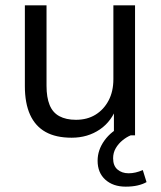

<svg xmlns="http://www.w3.org/2000/svg" viewBox="-20 -506 601 718"><path d="M248 9Q189 9 150.5 -12.5Q112 -34 92.5 -77Q73 -120 73 -184V-486H154V-185Q154 -142 165.5 -113.5Q177 -85 202 -71.5Q227 -58 264 -58Q306 -58 337 -77Q368 -96 386 -130Q404 -164 404 -210V-486H485V0H406V-112H419Q399 -53 353.5 -22Q308 9 248 9ZM450 192Q403 192 374 166Q345 140 345 95Q345 55 370.5 19.5Q396 -16 440 -36L469 0Q454 6 438.5 18.5Q423 31 413 48Q403 65 403 86Q403 114 419.5 128Q436 142 461 142Q474 142 487 139Q500 136 514 130L528 175Q514 183 494.5 187.5Q475 192 450 192Z"/></svg>

Font: NunitoSans1
Style: Book
Weight: 400
Designer: Vernon Adams
Foundry: Vernon Adams
Version: Version 3.101;gftools[0.9.27]